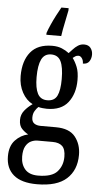

<svg xmlns="http://www.w3.org/2000/svg" viewBox="-65 -805 567 1081"><g transform="rotate(5 219.0 -264.5)"><path d="M186 237Q98 237 54 199.5Q10 162 10 94Q10 36 40.5 3.5Q71 -29 113 -38Q94 -48 77 -65.5Q60 -83 60 -116Q60 -146 78.5 -169Q97 -192 123 -210Q87 -228 64.5 -269Q42 -310 42 -362Q42 -448 82.5 -497.5Q123 -547 205 -547Q236 -547 259 -537.5Q282 -528 300 -514Q309 -523 321 -536.5Q333 -550 348.5 -560Q364 -570 383 -570Q408 -570 420 -554Q432 -538 432 -517Q432 -495 421 -478.5Q410 -462 385 -462Q385 -480 376.5 -492Q368 -504 357 -504Q347 -504 339.5 -499.5Q332 -495 325 -489Q340 -469 351.5 -440.5Q363 -412 363 -367Q363 -290 324.5 -240.5Q286 -191 205 -191Q196 -191 181 -192.5Q166 -194 157 -197Q147 -188 137.5 -172.5Q128 -157 128 -135Q128 -112 142 -102Q156 -92 179 -92H265Q341 -92 374.5 -50Q408 -8 408 52Q408 138 353.5 187.5Q299 237 186 237ZM203 -239Q243 -239 258.5 -270Q274 -301 274 -365Q274 -432 258 -465Q242 -498 203 -498Q165 -498 148.5 -464Q132 -430 132 -364Q132 -302 148.5 -270.5Q165 -239 203 -239ZM188 188Q266 188 296.5 154Q327 120 327 70Q327 27 308.5 9.5Q290 -8 254 -8H169Q150 -8 132 0.5Q114 9 102 30Q90 51 90 88Q90 132 114 160Q138 188 188 188ZM166 -616Q173 -637 185 -664Q197 -691 211 -718Q225 -745 237 -766H278V-753Q272 -720 263.5 -681Q255 -642 250 -606H166Z"/></g></svg>

Font: Noto Serif Tamil ExtraCondensed Medium
Style: Regular
Weight: 500
Width: 2
Designer: Indian Type Foundry, Tom Grace, and the Monotype Design Team
Foundry: Monotype Imaging Inc.
Version: Version 2.004; ttfautohint (v1.8.4.7-5d5b)